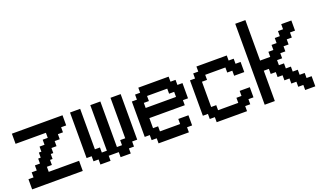

<svg xmlns="http://www.w3.org/2000/svg" viewBox="-79 -1359 3179 1876"><g transform="rotate(-20 1511.0 -421.0)"><path d="M262.7 0H0V-52.7V-105.5H26.4H52.7V-131.8V-158.2H79.1H105.5V-184.6V-210.9H131.8H158.2V-237.3V-262.7H184.6V-315.4H210.9V-368.2H237.3H262.7V-394.5V-420.9H289.1H315.4V-447.3V-473.6H158.2H0V-526.4V-579.1H262.7H526.4V-526.4V-473.6H500H473.6V-447.3V-420.9H447.3H420.9V-394.5V-368.2H394.5H368.2V-341.8V-315.4H341.8H315.4V-289.1V-262.7H289.1V-210.9H262.7V-158.2H237.3H210.9V-131.8V-105.5H368.2H526.4V-52.7V0Z M762.7 0H710V-26.4V-52.7H683.6H657.2V-79.1V-105.5H630.9H604.5V-341.8V-579.1H657.2H710V-368.2V-158.2H736.3H762.7V-131.8V-105.5H789.1H815.4V-341.8V-579.1H867.2H919.9V-341.8V-105.5H946.3H972.7V-131.8V-158.2H999H1025.4V-368.2V-579.1H1078.1H1130.9V-341.8V-105.5H1104.5H1078.1V-79.1V-52.7H1051.8H1025.4V-26.4V0H972.7H919.9V-26.4V-52.7H867.2H815.4V-26.4V0Z M1471.7 0H1314.5V-26.4V-52.7H1288.1H1261.7V-79.1V-105.5H1235.4H1209V-289.1V-473.6H1235.4H1261.7V-500V-526.4H1288.1H1314.5V-552.7V-579.1H1471.7H1629.9V-552.7V-526.4H1656.2H1682.6V-500V-473.6H1709H1735.4V-394.5V-315.4H1709H1682.6V-289.1V-262.7H1498H1314.5V-210.9V-158.2H1340.8H1367.2V-131.8V-105.5H1471.7H1577.1V-131.8V-158.2H1629.9H1682.6V-105.5V-52.7H1656.2H1629.9V-26.4V0ZM1471.7 -368.2H1629.9V-394.5V-420.9H1603.5H1577.1V-447.3V-473.6H1471.7H1367.2V-447.3V-420.9H1340.8H1314.5V-394.5V-368.2Z M2102.5 0H1971.7H1918.9V-52.7H1866.2V-105.5H1813.5V-289.1V-473.6H1866.2V-526.4H1918.9V-579.1H1971.7H2102.5H2234.4V-552.7V-526.4H2260.7H2287.1V-500V-473.6H2313.5H2339.8V-420.9V-368.2H2287.1H2234.4V-394.5V-420.9H2208H2181.6V-447.3V-473.6H2102.5H2024.4H1971.7V-420.9H1918.9V-368.2V-289.1V-210.9V-158.2H1971.7V-105.5H2024.4H2102.5H2181.6V-131.8V-158.2H2208H2234.4V-184.6V-210.9H2287.1H2339.8V-158.2V-105.5H2313.5H2287.1V-79.1V-52.7H2260.7H2234.4V-26.4V0Z M2470.7 0H2418V-420.9V-841.8H2470.7H2523.4V-631.8V-420.9H2576.2H2628.9V-447.3V-473.6H2655.3H2680.7V-500V-526.4H2707H2733.4V-552.7V-579.1H2759.8H2786.1V-605.5V-631.8H2812.5H2838.9V-658.2V-684.6H2891.6H2944.3V-631.8V-579.1H2918H2891.6V-552.7V-526.4H2865.2H2838.9V-500V-473.6H2812.5H2786.1V-447.3V-420.9H2759.8H2733.4V-394.5V-368.2H2707H2680.7V-341.8V-315.4H2707H2733.4V-289.1V-262.7H2759.8H2786.1V-237.3V-210.9H2812.5H2838.9V-184.6V-158.2H2865.2H2891.6V-131.8V-105.5H2918H2944.3V-52.7V0H2891.6H2838.9V-26.4V-52.7H2812.5H2786.1V-79.1V-105.5H2759.8H2733.4V-131.8V-158.2H2707H2680.7V-184.6V-210.9H2655.3H2628.9V-237.3V-262.7H2602.5H2576.2V-289.1V-315.4H2549.8H2523.4V-158.2V0Z"/></g></svg>

Font: VCR Jazz Mono
Style: Regular
Weight: 400
Version: Version 3.1